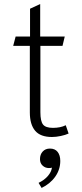

<svg xmlns="http://www.w3.org/2000/svg" viewBox="-20 -665 403 946"><path d="M127 -111V-439H45L57 -485H128V-622L178 -645V-485H299L288 -439H179V-112Q179 -68 192 -51.5Q205 -35 241 -35Q278 -35 304 -48L318 -7Q303 0 279.5 5Q256 10 236 10Q179 10 153 -21Q127 -52 127 -111ZM170 236Q199 222 216 202Q233 182 236 161Q231 163 221 163Q203 163 190 151Q177 139 177 119Q177 96 190.5 81.5Q204 67 226 67Q251 67 264 83.5Q277 100 277 128Q277 170 252.5 205Q228 240 185 261Z"/></svg>

Font: Niramit ExtraLight
Style: Regular
Weight: 200
Designer: Katatrad Aksorn Co.,Ltd.
Foundry: Cadson Demak Co.,Ltd.
Version: Version 1.000; ttfautohint (v1.6)